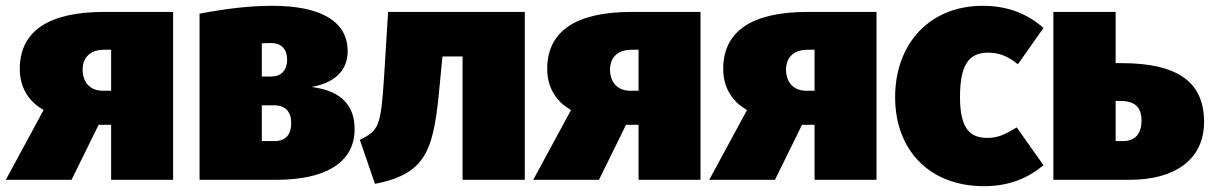

<svg xmlns="http://www.w3.org/2000/svg" viewBox="-36 -618 4164 660"><path d="M322 -577C131 -577 32 -511 32 -381C32 -315 65 -267 114 -240L-16 0H210L303 -189H346V0H559V-577ZM318 -306C270 -306 248 -339 248 -379C248 -417 271 -447 322 -447H346V-306Z M1035 -319C1118 -334 1159 -378 1159 -442C1159 -548 1061 -598 901 -598C822 -598 746 -589 650 -571V0H916C1074 0 1183 -54 1183 -174C1183 -254 1139 -306 1035 -319ZM896 -470C932 -470 951 -448 951 -413C951 -376 930 -355 897 -355H864V-469C878 -470 886 -470 896 -470ZM907 -133H864V-256H907C946 -256 965 -233 965 -195C965 -156 947 -133 907 -133Z M1298 -577 1284 -350C1273 -180 1265 -170 1201 -137L1253 14C1438 -22 1456 -110 1477 -342L1485 -424H1554V0H1768V-577Z M2135 -577C1944 -577 1845 -511 1845 -381C1845 -315 1878 -267 1927 -240L1797 0H2023L2116 -189H2159V0H2372V-577ZM2131 -306C2083 -306 2061 -339 2061 -379C2061 -417 2084 -447 2135 -447H2159V-306Z M2740 -577C2549 -577 2450 -511 2450 -381C2450 -315 2483 -267 2532 -240L2402 0H2628L2721 -189H2764V0H2977V-577ZM2736 -306C2688 -306 2666 -339 2666 -379C2666 -417 2689 -447 2740 -447H2764V-306Z M3342 -598C3159 -598 3041 -467 3041 -284C3041 -104 3157 22 3347 22C3433 22 3498 -6 3551 -50L3459 -180C3419 -156 3395 -144 3359 -144C3304 -144 3264 -168 3264 -284C3264 -401 3298 -437 3361 -437C3396 -437 3428 -426 3463 -397L3551 -522C3496 -570 3430 -598 3342 -598Z M3819 -401H3799V-577H3585V0H3848C4002 0 4103 -69 4103 -199C4103 -334 4015 -401 3819 -401ZM3824 -133H3799V-271H3815C3868 -271 3888 -247 3888 -203C3888 -161 3868 -133 3824 -133Z"/></svg>

Font: Glow Sans SC Normal Heavy
Style: Regular
Weight: 900
Designer: Ryoko NISHIZUKA (kana, bopomofo & ideographs); Paul D. Hunt (Latin, Greek & Cyrillic); Sandoll Communications, Soo-young
Version: Version 0.93